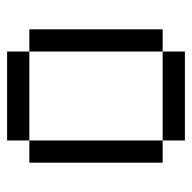

<svg xmlns="http://www.w3.org/2000/svg" viewBox="-20 -520 540 540"><g transform="rotate(90 250.0 -250.0)"><path d="M125 -62.5V0H375V-62.5ZM125 -62.5Q125 -62.5 125 -437.5H62.5Q62.5 -437.5 62.5 -62.5ZM375 -62.5H437.5Q437.5 -62.5 437.5 -437.5H375Q375 -437.5 375 -62.5ZM125 -437.5H375V-500H125Z"/></g></svg>

Font: CalcUnifontExMono
Style: Regular
Weight: 500
Version: Version 15.0.06